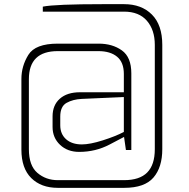

<svg xmlns="http://www.w3.org/2000/svg" viewBox="-20 -751 908 924"><path d="M83 -31V-371Q83 -433 116.5 -487Q150 -541 258 -541H455Q521 -541 566.5 -508.5Q612 -476 612 -398V-29H586L577 -92Q575 -91 507.5 -55.5Q440 -20 361 -20Q305 -20 269 -54Q233 -88 233 -140V-191Q233 -245 268 -276Q303 -307 365 -307H576V-395Q576 -451 543.5 -478Q511 -505 453 -505H258Q119 -505 119 -370V-33Q119 46 160 81Q201 116 258 116H577Q652 116 688.5 79Q725 42 725 -33V-535Q725 -607 687 -651Q649 -695 577 -695H186V-719Q244 -731 477 -731H577Q661 -731 711 -681Q761 -631 761 -535V-33Q761 54 718.5 103.5Q676 153 578 153H258Q178 153 130.5 106Q83 59 83 -31ZM576 -116V-284L373 -275Q331 -273 300.5 -256Q270 -239 270 -190V-148Q270 -106 298 -81Q326 -56 374 -56Q413 -56 474.5 -75.5Q536 -95 576 -116Z"/></svg>

Font: Exo ExtraLight
Style: Regular
Weight: 275
Designer: Natanael Gama
Foundry: Natanael Gama
Version: Version 1.500; ttfautohint (v1.6)